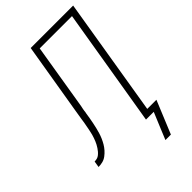

<svg xmlns="http://www.w3.org/2000/svg" viewBox="-304 -823 1068 1068"><g transform="rotate(-45 230.5 -289.0)"><path d="M373 157H330L353 101L395 0H334L450 -698H196L132 -309Q131 -304 130 -299.5Q129 -295 128 -290L126 -278Q126 -273 125 -268.5Q124 -264 123 -259Q121 -243 118 -227Q115 -211 112 -195Q109 -179 105 -163Q101 -147 96.5 -131.5Q92 -116 85 -100Q78 -84 69.5 -69.5Q61 -55 49.5 -42Q38 -29 24 -18.5Q10 -8 -6.5 -4Q-23 0 -39 0L-33 -37Q-23 -37 -13.5 -39.5Q-4 -42 4 -48.5Q12 -55 18.5 -62.5Q25 -70 30.5 -78.5Q36 -87 41 -96Q46 -105 49.5 -114Q53 -123 56.5 -132.5Q60 -142 62.5 -151.5Q65 -161 67 -170.5Q69 -180 71 -189.5Q73 -199 74.5 -208.5Q76 -218 78 -227Q79 -232 79.5 -236.5Q80 -241 81 -246V-247Q84 -264 86.5 -281Q89 -298 92 -315L162 -735H496L381 -37H453Z"/></g></svg>

Font: Iosevka Curly XLtObl
Style: Regular
Weight: 200
Italic angle: -9°
Monospace: yes
Designer: Belleve Invis
Foundry: Belleve Invis
Version: Version 11.1.0; ttfautohint (v1.8.3)